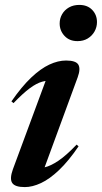

<svg xmlns="http://www.w3.org/2000/svg" viewBox="-20 -750 415 782"><path d="M32.5 -60.5 176.5 -449.5 196.5 -420.5Q174 -423.5 151.5 -417.2Q129 -411 101.2 -390.5Q73.5 -370 35 -330L26.5 -337Q68.5 -397.5 107 -434Q145.5 -470.5 181 -487Q216.5 -503.5 249 -503.5Q289 -503.5 299 -486.8Q309 -470 296.5 -435.5L152 -42L121.5 -66.5Q139.5 -63.5 162.8 -68.8Q186 -74 217.8 -95.2Q249.5 -116.5 292 -161L300 -154Q259.5 -94.5 221 -57.8Q182.5 -21 147.2 -4.5Q112 12 81 12Q41 12 29.8 -4.8Q18.5 -21.5 32.5 -60.5ZM223 -654.5Q223 -675 233 -692.2Q243 -709.5 261 -719.8Q279 -730 303 -730Q336 -730 355.5 -709.8Q375 -689.5 375 -660Q375 -639.5 365 -621.8Q355 -604 337.2 -593.2Q319.5 -582.5 295.5 -582.5Q262.5 -582.5 242.8 -603.8Q223 -625 223 -654.5Z"/></svg>

Font: Newsreader 60pt SemiBold
Style: Italic
Weight: 600
Italic angle: -17°
Designer: Hugues Gentile
Foundry: Production Type
Version: Version 1.003